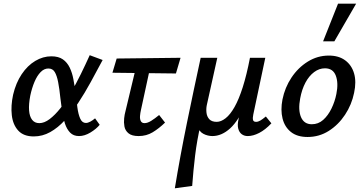

<svg xmlns="http://www.w3.org/2000/svg" viewBox="-20 -731 1974 1040"><path d="M163 8Q108 8 79 -23.5Q50 -55 44 -106.5Q38 -158 51 -218Q66 -282 97.5 -329Q129 -376 171 -401Q213 -426 258 -426Q297 -426 320.5 -409.5Q344 -393 357.5 -365Q371 -337 377.5 -302Q384 -267 389 -231Q394 -188 399 -150Q404 -112 414.5 -88.5Q425 -65 445 -65Q456 -65 469 -72Q482 -79 495 -90L520 -55Q501 -32 469.5 -13Q438 6 408 6Q378 6 360 -12.5Q342 -31 332 -61Q322 -91 316.5 -127.5Q311 -164 307 -200Q302 -250 295 -286Q288 -322 276.5 -341Q265 -360 242 -360Q219 -360 200 -340.5Q181 -321 167 -288Q153 -255 144 -213Q135 -166 137.5 -133Q140 -100 154 -82Q168 -64 193 -64Q220 -64 249 -86Q278 -108 307 -144.5Q336 -181 364 -229Q392 -277 417.5 -329Q443 -381 466 -432L536 -406Q504 -346 471.5 -286.5Q439 -227 404 -174Q369 -121 331.5 -80Q294 -39 252 -15.5Q210 8 163 8Z M731 6Q694 6 676 -9Q658 -24 654 -46Q650 -68 652.5 -90Q655 -112 659 -126L727 -410H803L743 -133Q740 -120 738.5 -103.5Q737 -87 742.5 -75.5Q748 -64 763 -64Q779 -64 799 -76.5Q819 -89 842 -108L874 -67Q841 -35 807 -14.5Q773 6 731 6ZM589 -337 612 -414 958 -418 933 -333Z M927 289Q956 113 992.5 -65Q1029 -243 1067 -418H1157L1100 -161Q1096 -141 1098.5 -120Q1101 -99 1114 -85Q1127 -71 1154 -71Q1177 -71 1202 -90.5Q1227 -110 1250.5 -151.5Q1274 -193 1295 -259Q1316 -325 1334 -418H1384Q1353 -265 1313 -171.5Q1273 -78 1227 -36Q1181 6 1130 6Q1119 6 1106 3Q1093 0 1081 -6.5Q1069 -13 1061.5 -23.5Q1054 -34 1053 -49L1066 -53Q1047 28 1037 110.5Q1027 193 1021 276ZM1322 6Q1303 6 1289.5 -4Q1276 -14 1270.5 -34Q1265 -54 1272 -85L1344 -418H1417L1352 -111Q1348 -92 1350.5 -81.5Q1353 -71 1367 -71Q1378 -71 1390 -78Q1402 -85 1420 -100L1450 -63Q1417 -28 1384 -11Q1351 6 1322 6Z M1646 11Q1590 11 1556 -16Q1522 -43 1510.5 -89Q1499 -135 1510 -192Q1523 -257 1559 -311Q1595 -365 1647.5 -397.5Q1700 -430 1761 -430Q1815 -430 1850 -404Q1885 -378 1898 -333Q1911 -288 1898 -228Q1885 -164 1849 -109.5Q1813 -55 1761 -22Q1709 11 1646 11ZM1669 -58Q1704 -58 1730.5 -81.5Q1757 -105 1775.5 -143Q1794 -181 1802 -222Q1814 -281 1799 -321Q1784 -361 1740 -361Q1709 -361 1681.5 -340.5Q1654 -320 1634.5 -283.5Q1615 -247 1606 -198Q1594 -135 1610.5 -96.5Q1627 -58 1669 -58ZM1730 -507 1811 -711H1909L1791 -507Z"/></svg>

Font: Ysabeau Office SemiBold
Style: Italic
Weight: 600
Italic angle: -12°
Designer: Christian Thalmann (Catharsis Fonts)
Version: Version 2.001;gftools[0.9.30]; featfreeze: tnum,lnum,ss02